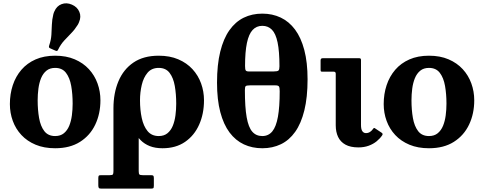

<svg xmlns="http://www.w3.org/2000/svg" viewBox="-20 -866 2877 1141"><path d="M203.8 -270Q203.8 -305.2 208.3 -339.5Q212.8 -373.7 224.1 -401.5Q235.5 -429.2 255.9 -445.9Q276.3 -462.5 307.8 -462.5Q349.8 -462.5 372.2 -433.1Q394.7 -403.7 403.2 -355.4Q411.7 -307 411.7 -250Q411.7 -214.8 407.2 -180.5Q402.7 -146.3 391.4 -118.5Q380 -90.8 359.6 -74.1Q339.3 -57.5 307.8 -57.5Q265.8 -57.5 243.3 -86.9Q220.8 -116.3 212.3 -164.6Q203.8 -213 203.8 -270ZM38.7 -247.5Q38.7 -195 56 -147.6Q73.2 -100.2 107.2 -63.7Q141.2 -27.2 191.5 -6.1Q241.8 15 307.8 15Q395.8 15 455.6 -23Q515.5 -61 546.1 -125.5Q576.8 -190 576.8 -270Q576.8 -322.5 559.5 -370.3Q542.3 -418 508.3 -455Q474.3 -492 424 -513.5Q373.8 -535 307.8 -535Q241.8 -535 191.5 -512.9Q141.2 -490.8 107.2 -451.3Q73.2 -411.7 56 -359.6Q38.7 -307.5 38.7 -247.5ZM442 -718.5Q444.8 -723 446.5 -726.9Q448.3 -730.7 449.8 -734.7Q463.8 -766.7 451.5 -795.7Q439.3 -824.8 407.3 -838.5Q375.3 -852.5 346 -841.4Q316.7 -830.3 303 -798Q301.2 -794 299.7 -790.3Q298.2 -786.5 297 -781.3Q289.2 -749.3 288.2 -719.1Q287.2 -689 285.4 -659Q283.5 -629 272.8 -597.5Q270.5 -590.8 270.9 -586.3Q271.3 -581.7 279 -578.5L308.3 -565.5Q316 -562.2 318.9 -563.1Q321.8 -564 325.5 -571.2Q340.5 -602 361 -624.4Q381.5 -646.7 402.9 -668.4Q424.3 -690 442 -718.5Z M804.3 150.5V-259L654.2 -222.5V150.2Q654.2 165.7 650.9 170.4Q647.5 175 632.2 175H580.2Q569.5 175 566.9 178.6Q564.2 182.2 564.2 193V235Q564.2 246.8 567.5 250.9Q570.7 255 583.2 255H874.3Q887.3 255 890.8 252.4Q894.3 249.8 894.3 236.8V192.5Q894.3 181.2 890.9 178.1Q887.5 175 876.8 175H828.3Q812.3 175 808.3 170.6Q804.3 166.2 804.3 150.5ZM812 -270Q812 -317 822.4 -361.2Q832.8 -405.5 857 -434Q881.3 -462.5 923.3 -462.5Q965.3 -462.5 987.7 -433.1Q1010.2 -403.7 1018.7 -355.4Q1027.2 -307 1027.2 -250Q1027.2 -214.8 1022.7 -180.5Q1018.2 -146.3 1006.9 -118.5Q995.5 -90.8 975.1 -74.1Q954.8 -57.5 923.3 -57.5Q881.3 -57.5 857 -86.9Q832.8 -116.3 822.4 -164.6Q812 -213 812 -270ZM654.2 -222.5Q654.2 -204.5 662 -196.1Q669.7 -187.8 682.1 -184.3Q694.5 -180.8 708.9 -178.3Q723.3 -175.8 737 -169.9Q750.8 -164 760.5 -150.5Q766.8 -116 780.1 -85.8Q793.5 -55.5 815.8 -33Q838 -10.5 870.1 2.3Q902.3 15 945.8 15Q1025 15 1080 -23Q1135 -61 1163.6 -125.5Q1192.3 -190 1192.3 -270Q1192.3 -322.5 1175 -370.3Q1157.8 -418 1123.8 -455Q1089.8 -492 1039.5 -513.5Q989.3 -535 923.3 -535Q832.8 -535 773.1 -494.4Q713.5 -453.8 683.9 -383.1Q654.2 -312.5 654.2 -222.5Z M1269.7 -375Q1269.7 -273.7 1289.1 -200Q1308.5 -126.2 1344.2 -78.6Q1380 -31 1429.4 -8Q1478.8 15 1538.8 15Q1599.8 15 1649.3 -8.9Q1698.8 -32.7 1734.1 -82.5Q1769.5 -132.2 1788.6 -209.9Q1807.8 -287.5 1807.8 -395Q1807.8 -495.3 1788.4 -568.9Q1769 -642.5 1733.3 -690.4Q1697.5 -738.3 1648.1 -761.6Q1598.8 -785 1538.8 -785Q1477.8 -785 1428.3 -760.8Q1378.8 -736.5 1343.4 -686.5Q1308 -636.5 1288.9 -559.1Q1269.7 -481.8 1269.7 -375ZM1435.3 -330.2Q1435.3 -349.2 1440 -354Q1444.8 -358.7 1465.3 -358.7H1617.2Q1632.7 -358.7 1637.5 -352.5Q1642.2 -346.2 1642.2 -324.2Q1642.2 -230.7 1631.6 -171.9Q1621 -113 1598.3 -85.3Q1575.5 -57.5 1538.8 -57.5Q1502 -57.5 1479.3 -83.4Q1456.5 -109.3 1445.9 -169Q1435.3 -228.7 1435.3 -330.2ZM1640.7 -471.8Q1640.7 -452.8 1635 -447Q1629.2 -441.3 1605.2 -441.3H1459.3Q1444.8 -441.3 1440.5 -447.3Q1436.3 -453.3 1436.3 -473.8Q1436.3 -558.3 1447.4 -610.9Q1458.5 -663.5 1481.3 -688Q1504 -712.5 1538.8 -712.5Q1573 -712.5 1595.8 -689.6Q1618.5 -666.7 1629.6 -614Q1640.7 -561.3 1640.7 -471.8Z M1963.2 -440Q1975.2 -440 1975.2 -428V-121.5Q1975.2 -82 1989.1 -52.5Q2003 -23 2032.8 -6.5Q2062.5 10 2109.8 10Q2143.8 10 2171 0Q2198.3 -10 2218.4 -26.4Q2238.5 -42.8 2251.5 -62.3Q2254.5 -66.8 2253.4 -70.6Q2252.3 -74.5 2248.3 -77L2208.5 -103.5Q2205 -106.3 2202.6 -105.5Q2200.3 -104.8 2197 -100Q2189.3 -88.8 2178.8 -81.9Q2168.3 -75 2154.5 -75Q2141.3 -75 2133.3 -86.3Q2125.3 -97.5 2125.3 -123.5V-509.5Q2125.3 -520 2115.8 -520H1897.2Q1885.2 -520 1885.2 -507V-452Q1885.2 -444 1887 -442Q1888.7 -440 1895.7 -440Z M2425.3 -270Q2425.3 -305.2 2429.8 -339.5Q2434.3 -373.7 2445.6 -401.5Q2457 -429.2 2477.4 -445.9Q2497.8 -462.5 2529.3 -462.5Q2571.3 -462.5 2593.7 -433.1Q2616.2 -403.7 2624.7 -355.4Q2633.2 -307 2633.2 -250Q2633.2 -214.8 2628.7 -180.5Q2624.2 -146.3 2612.9 -118.5Q2601.5 -90.8 2581.1 -74.1Q2560.8 -57.5 2529.3 -57.5Q2487.3 -57.5 2464.8 -86.9Q2442.3 -116.3 2433.8 -164.6Q2425.3 -213 2425.3 -270ZM2260.2 -247.5Q2260.2 -195 2277.5 -147.6Q2294.7 -100.2 2328.7 -63.7Q2362.7 -27.2 2413 -6.1Q2463.3 15 2529.3 15Q2617.3 15 2677.1 -23Q2737 -61 2767.6 -125.5Q2798.3 -190 2798.3 -270Q2798.3 -322.5 2781 -370.3Q2763.8 -418 2729.8 -455Q2695.8 -492 2645.5 -513.5Q2595.3 -535 2529.3 -535Q2463.3 -535 2413 -512.9Q2362.7 -490.8 2328.7 -451.3Q2294.7 -411.7 2277.5 -359.6Q2260.2 -307.5 2260.2 -247.5Z"/></svg>

Font: Besley
Style: Regular
Weight: 400
Designer: Owen Earl
Foundry: indestructible type*
Version: Version 4.000